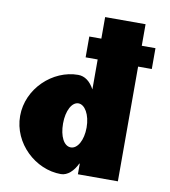

<svg xmlns="http://www.w3.org/2000/svg" viewBox="-94 -940 919 1035"><g transform="rotate(10 366.0 -422.5)"><path d="M331.4 -742V-628H397.3V-464C375.2 -505 345.1 -528 308.7 -528C169.7 -528 38.4 -406 38.4 -256C38.4 -106 169.7 15 308.7 15C345.7 15 377.3 -16 397.3 -58H399.8V0H618.6V-628H693.6V-742H618.6V-860H397.3V-742ZM273.4 -256C273.4 -327 301.4 -377 336.7 -377C371.5 -377 402.3 -327 402.3 -256C402.3 -186 373.1 -136 336.7 -136C298.7 -136 273.4 -186 273.4 -256Z"/></g></svg>

Font: Blink
Style: Wide
Weight: 400
Designer: Mew Too
Foundry: Cannot Into Space Fonts
Version: Version 001.000